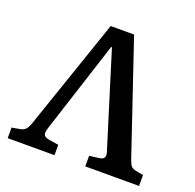

<svg xmlns="http://www.w3.org/2000/svg" viewBox="-124 -828 969 956"><g transform="rotate(20 361.0 -350.0)"><path d="M13 0V-56L58 -64Q77 -68 87 -80.5Q97 -93 108 -128L304 -700H428L625 -117Q635 -87 643 -78Q651 -69 670 -65L709 -58V0H424V-56L478 -63Q512 -68 501 -103L346 -603H342L184 -114Q176 -89 181.5 -78Q187 -67 210 -63L261 -55V0Z"/></g></svg>

Font: Literata Medium
Style: Regular
Weight: 500
Designer: Latin by Veronika Burian and Jose Scaglione. Greek by Irene Vlachou. Cyrillic by Vera Evstafieva.
Foundry: TypeTogether
Version: Version 3.103; ttfautohint (v1.8.4.7-5d5b);gftools[0.9.29]